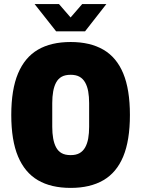

<svg xmlns="http://www.w3.org/2000/svg" viewBox="-20 -905 689 937"><path d="M325 12Q229 12 165 -25.5Q101 -63 68 -141.5Q35 -220 35 -344Q35 -468 68 -546.5Q101 -625 165 -662.5Q229 -700 325 -700Q420 -700 484.5 -662.5Q549 -625 581.5 -546.5Q614 -468 614 -344Q614 -220 581.5 -141.5Q549 -63 484.5 -25.5Q420 12 325 12ZM325 -148Q351 -148 368 -157.5Q385 -167 395.5 -185.5Q406 -204 410.5 -229.5Q415 -255 415 -286V-402Q415 -433 410.5 -458.5Q406 -484 395.5 -502.5Q385 -521 368 -530.5Q351 -540 325 -540Q298 -540 281 -530.5Q264 -521 254 -502.5Q244 -484 239.5 -458.5Q235 -433 235 -402V-286Q235 -255 239.5 -229.5Q244 -204 254 -185.5Q264 -167 281 -157.5Q298 -148 325 -148ZM149 -885H268L346 -795H303L381 -885H499L395 -752H254Z"/></svg>

Font: Archivo Condensed Black
Style: Regular
Weight: 900
Width: 3
Designer: Hector Gatti
Foundry: Omnibus-Type
Version: Version 2.001